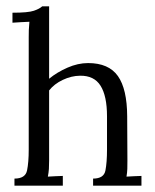

<svg xmlns="http://www.w3.org/2000/svg" viewBox="-20 -587 490 607"><path d="M274.3 -22.4Q308.4 -22.4 313.3 -48Q318.3 -73.7 318.3 -114V-219.3Q318.3 -283.5 297.9 -315.9Q277.6 -348.4 232.9 -347.6Q205.4 -347.3 178.4 -334.4Q151.4 -321.6 135.3 -301.1V-79.6Q135.3 -64.5 134.6 -53Q133.8 -41.4 131.3 -28.6Q143 -29.3 154.9 -29.9Q166.9 -30.4 178.6 -30.8V0H25.7V-22.4Q60.1 -22.4 65.5 -48Q70.8 -73.7 70.8 -114V-469.4Q70.8 -481.1 71.1 -492.1Q71.5 -503.1 73 -518.2Q59.4 -517.8 46.2 -516.9Q33 -516 19.4 -515.2V-546.8Q68.9 -546.8 87.1 -553Q105.2 -559.2 113.3 -566.9H135.3V-338.1Q160.2 -358.6 193.3 -373.1Q226.3 -387.6 258.5 -387.6Q323.8 -387.6 352.8 -346.5Q381.7 -305.5 382.1 -219.3L382.8 -79.6Q382.8 -64.5 382.5 -53Q382.1 -41.4 379.9 -28.6Q391.6 -29.3 403.6 -29.9Q415.5 -30.4 427.2 -30.8V0H274.3Z"/></svg>

Font: Parastoo
Style: Regular
Weight: 400
Foundry: Saber Rastikerdar (saber.rastikerdar@gmail.com)
Version: Version 3.000